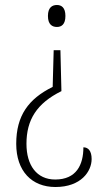

<svg xmlns="http://www.w3.org/2000/svg" viewBox="-20 -560 424 769"><path d="M208 -540C189 -540 172 -530 172 -496C172 -462 189 -452 208 -452C226 -452 242 -462 242 -496C242 -530 226 -540 208 -540ZM226 -195 222 -359H195L191 -212C94 -164 45 -97 45 16C45 125 107 189 202 189C305 189 347 126 347 77C347 44 333 30 314 30C314 100 286 159 201 159C127 159 86 102 86 16C86 -80 127 -146 226 -195Z"/></svg>

Font: Noto Serif Armenian Condensed ExtraLight
Style: Regular
Weight: 200
Width: 3
Designer: Monotype Design Team
Foundry: Monotype Imaging Inc.
Version: Version 2.008